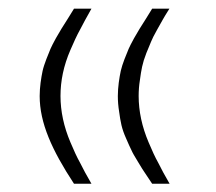

<svg xmlns="http://www.w3.org/2000/svg" viewBox="-20 -434 507 451"><path d="M153.8 -413.6C151.9 -410.2 147 -402.8 139.6 -390.6C131.8 -378.4 127 -370.6 124.5 -366.7C122.1 -362.3 117.7 -355 111.3 -344.2C105 -333 101.1 -324.7 98.6 -319.3C93.8 -307.6 83.5 -283.2 80.1 -267.6C76.7 -251.5 73.2 -229.5 73.2 -208.5C73.2 -145.5 101.6 -82 153.8 -2.4H194.8C183.6 -21.5 174.8 -38.1 168 -51.8C160.6 -64.9 153.3 -81.1 145.5 -99.6C129.9 -136.2 122.1 -172.9 122.1 -208.5C122.1 -244.1 129.4 -279.8 145.5 -316.9C153.3 -335 160.6 -351.1 168 -364.3C174.8 -377.4 183.6 -394 194.8 -413.6ZM337.4 -413.6C335.4 -410.2 330.6 -402.8 323.2 -390.6C315.4 -378.4 310.5 -370.6 308.1 -366.7C305.7 -362.3 301.3 -355 294.9 -344.2C288.6 -333 284.7 -324.7 282.2 -319.3C277.3 -307.6 267.1 -283.2 263.7 -267.6C260.3 -251.5 256.8 -229.5 256.8 -208.5C256.8 -196.3 257.8 -184.1 259.8 -171.9C263.2 -147.5 265.6 -132.3 276.4 -108.4C281.7 -96.2 285.6 -87.4 288.6 -81.5C291 -75.7 296.4 -66.4 304.2 -53.7C312 -40.5 317.4 -32.2 319.8 -28.8C322.3 -25.4 328.1 -16.6 337.4 -2.4H378.4C367.2 -21.5 358.4 -38.1 351.6 -51.8C344.2 -64.9 336.9 -81.1 329.1 -99.6C313.5 -136.2 305.7 -172.9 305.7 -208.5C305.7 -220.7 306.6 -233.4 308.6 -245.6C312 -270 314 -284.2 323.7 -309.1C328.6 -321.3 332.5 -330.6 335 -336.4C337.4 -342.3 341.8 -351.6 349.1 -364.3C356.4 -377 360.8 -385.3 362.8 -388.7C364.7 -392.1 369.6 -400.4 377.9 -413.6Z"/></svg>

Font: Shabnam Thin
Style: Regular
Weight: 100
Foundry: DejaVu fonts team - Redesigned by Saber Rastikerdar - Based on Vazir font
Version: Version 5.0.1